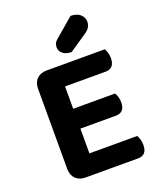

<svg xmlns="http://www.w3.org/2000/svg" viewBox="-153 -931 851 1026"><g transform="rotate(-20 273.0 -417.5)"><path d="M77.2 -416.2H217V-6.7Q208.4 -4.4 190.8 -1.2Q173.2 2 153.6 2Q118.4 2 97.8 -18.8Q77.2 -39.5 77.2 -74.4ZM217 -190.6 77.2 -190.9V-530.3Q77.2 -565.5 97.8 -586.1Q118.4 -606.7 153.6 -606.7Q173.2 -606.7 190.8 -603.7Q208.4 -600.7 217 -598ZM153.6 -252.9V-365.8H455.2Q460.9 -357.2 465.5 -342.9Q470.2 -328.6 470.2 -311.4Q470.2 -281.5 456.9 -267.2Q443.6 -252.9 420 -252.9ZM153.6 2V-112.2H488.6Q494.2 -103.6 498.9 -88.8Q503.5 -74.1 503.5 -56.5Q503.5 -26.6 490.3 -12.3Q477 2 453.4 2ZM153.6 -492.8V-606.7H484.3Q489.9 -598.1 494.5 -583.8Q499.2 -569.5 499.2 -552.2Q499.2 -522.4 485.9 -507.6Q472.6 -492.8 449.1 -492.8ZM265.8 -745.1 373.3 -837.2Q408.5 -836.8 427.9 -819.7Q447.3 -802.6 447.3 -778.1Q447.3 -760.8 439.2 -746.8Q431.1 -732.9 407.8 -717.6L312.9 -653.4Q280.1 -654.1 263 -668.7Q245.9 -683.3 245.9 -703.2Q245.9 -714.6 249.5 -724.5Q253.2 -734.5 265.8 -745.1Z"/></g></svg>

Font: Baloo Tammudu 2
Style: Regular
Weight: 400
Designer: Maithili Shingre, Omkar Shende and Ek Type
Foundry: Ek Type
Version: Version 1.700